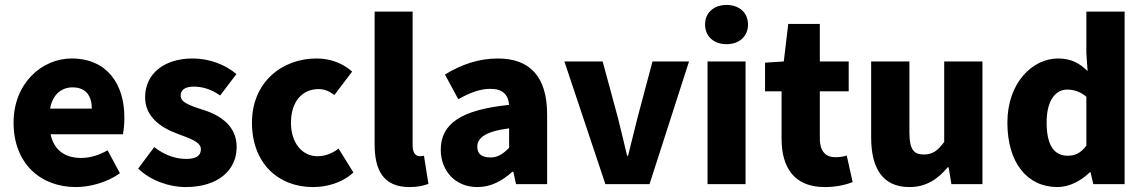

<svg xmlns="http://www.w3.org/2000/svg" viewBox="-20 -746 4639 778"><path d="M287 12C346 12 414 -7 466 -44L416 -137C381 -117 345 -106 309 -106C246 -106 199 -135 185 -202H478C481 -216 484 -242 484 -270C484 -405 414 -509 270 -509C151 -509 35 -410 35 -249C35 -83 145 12 287 12ZM183 -306C193 -364 230 -392 274 -392C330 -392 352 -355 352 -306Z M732 12C867 12 939 -59 939 -150C939 -232 879 -277 803 -301C740 -321 712 -333 712 -359C712 -381 729 -395 765 -395C799 -395 836 -385 872 -359L938 -446C895 -482 833 -509 760 -509C644 -509 568 -446 568 -352C568 -275 628 -230 699 -204C752 -184 794 -171 794 -141C794 -117 777 -102 735 -102C696 -102 651 -114 605 -150L540 -63C590 -14 666 12 732 12Z M1248 12C1301 12 1364 -3 1412 -47L1352 -144C1327 -125 1299 -113 1266 -113C1205 -113 1159 -166 1159 -249C1159 -331 1202 -385 1271 -385C1293 -385 1312 -378 1335 -361L1407 -456C1370 -488 1323 -509 1262 -509C1124 -509 1001 -414 1001 -249C1001 -84 1108 12 1248 12Z M1639 12C1673 12 1699 6 1716 -1L1698 -115C1690 -113 1686 -113 1680 -113C1668 -113 1652 -123 1652 -155V-699H1498V-161C1498 -57 1533 12 1639 12Z M1914 12C1970 12 2015 -13 2056 -50H2060L2071 0H2197V-282C2197 -438 2125 -509 1997 -509C1919 -509 1848 -484 1783 -444L1837 -344C1887 -372 1927 -386 1967 -386C2018 -386 2039 -362 2043 -321C1847 -301 1766 -244 1766 -139C1766 -56 1823 12 1914 12ZM1967 -108C1933 -108 1914 -122 1914 -151C1914 -186 1944 -213 2043 -226V-147C2019 -123 1998 -108 1967 -108Z M2433 0H2612L2772 -497H2624L2563 -268C2551 -219 2538 -167 2525 -115H2521C2509 -167 2496 -219 2484 -268L2422 -497H2267Z M2847 0H3001V-497H2847ZM2924 -567C2975 -567 3011 -598 3011 -647C3011 -695 2975 -726 2924 -726C2873 -726 2837 -695 2837 -647C2837 -598 2873 -567 2924 -567Z M3322 12C3371 12 3409 2 3435 -8L3411 -116C3398 -111 3381 -109 3365 -109C3328 -109 3302 -130 3302 -186V-376H3419V-497H3302V-649H3174L3156 -497L3080 -492V-376H3147V-184C3147 -67 3198 12 3322 12Z M3665 12C3732 12 3779 -19 3820 -68H3824L3835 0H3961V-497H3806V-171C3779 -134 3758 -120 3723 -120C3683 -120 3665 -140 3665 -209V-497H3510V-189C3510 -65 3556 12 3665 12Z M4265 12C4312 12 4361 -13 4396 -48H4399L4410 0H4537V-699H4382V-532L4387 -458C4355 -489 4322 -509 4267 -509C4164 -509 4062 -411 4062 -249C4062 -87 4142 12 4265 12ZM4306 -115C4253 -115 4221 -155 4221 -250C4221 -343 4260 -383 4304 -383C4329 -383 4358 -375 4382 -354V-156C4359 -125 4336 -115 4306 -115Z"/></svg>

Font: Source Sans Pro
Style: Bold
Weight: 700
Designer: Paul D. Hunt
Foundry: Adobe Systems Incorporated
Version: Version 3.006;hotconv 1.0.111;makeotfexe 2.5.65597